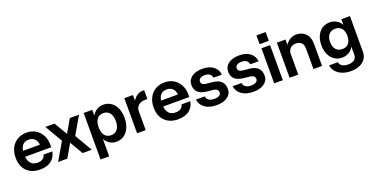

<svg xmlns="http://www.w3.org/2000/svg" viewBox="-28 -1529 4999 2573"><g transform="rotate(-20 2471.5 -243.0)"><path d="M36 -247.5Q36 -328 67.5 -388.2Q99 -448.5 155.5 -481.8Q212 -515 287.5 -515Q359.5 -515 415 -481.8Q470.5 -448.5 502 -388.8Q533.5 -329 533.5 -248.5V-217H160Q175 -85 293 -85Q338.5 -85 366.5 -105Q394.5 -125 402.5 -160H527Q512.5 -78 453 -32.5Q393.5 13 294 13Q174.5 13 105.2 -56.8Q36 -126.5 36 -247.5ZM283.5 -416.5Q179 -416.5 161.5 -301.5H402Q397.5 -354.5 365.2 -385.5Q333 -416.5 283.5 -416.5Z M552 -500H682.5L793 -313L901 -500H1032L886.5 -249.5L1032 0H901.5L791.5 -187.5L683 0H552L697.5 -250.5Z M1098 -500H1221V-418Q1247 -464 1288 -489.5Q1329 -515 1381.5 -515Q1444.5 -515 1491.8 -482.2Q1539 -449.5 1565.2 -390.2Q1591.5 -331 1591.5 -252Q1591.5 -172.5 1565.2 -113Q1539 -53.5 1491.8 -20.2Q1444.5 13 1381.5 13Q1329 13 1288 -12.8Q1247 -38.5 1221 -85V163H1098ZM1466.5 -252Q1466.5 -326.5 1434.2 -367.5Q1402 -408.5 1344 -408.5Q1285.5 -408.5 1253.2 -367.5Q1221 -326.5 1221 -252Q1221 -176.5 1253.2 -135Q1285.5 -93.5 1344 -93.5Q1402 -93.5 1434.2 -135Q1466.5 -176.5 1466.5 -252Z M1678 -500H1801V-419Q1826.5 -462.5 1863.8 -486.2Q1901 -510 1939.5 -510H1964.5V-384H1935.5Q1874.5 -384 1837.8 -353.5Q1801 -323 1801 -275V0H1678Z M2004.5 -247.5Q2004.5 -328 2036 -388.2Q2067.5 -448.5 2124 -481.8Q2180.5 -515 2256 -515Q2328 -515 2383.5 -481.8Q2439 -448.5 2470.5 -388.8Q2502 -329 2502 -248.5V-217H2128.5Q2143.5 -85 2261.5 -85Q2307 -85 2335 -105Q2363 -125 2371 -160H2495.5Q2481 -78 2421.5 -32.5Q2362 13 2262.5 13Q2143 13 2073.8 -56.8Q2004.5 -126.5 2004.5 -247.5ZM2252 -416.5Q2147.5 -416.5 2130 -301.5H2370.5Q2366 -354.5 2333.8 -385.5Q2301.5 -416.5 2252 -416.5Z M2837 -196.5 2746 -206Q2583 -223.5 2583 -355.5Q2583 -428 2639.5 -470.5Q2696 -513 2794 -513Q2889 -513 2947.8 -469.2Q3006.5 -425.5 3015 -349.5H2895.5Q2883 -422 2794.5 -422Q2754.5 -422 2730.5 -405.8Q2706.5 -389.5 2706.5 -362.5Q2706.5 -337 2722.2 -324.2Q2738 -311.5 2770.5 -307L2866 -297.5Q3025 -281.5 3025 -140.5Q3025 -72 2967 -30.2Q2909 11.5 2814 11.5Q2709 11.5 2645.8 -33.5Q2582.5 -78.5 2573 -154H2699Q2712 -78 2812.5 -78Q2854.5 -78 2880 -93.8Q2905.5 -109.5 2905.5 -136Q2905.5 -188 2837 -196.5Z M3361 -196.5 3270 -206Q3107 -223.5 3107 -355.5Q3107 -428 3163.5 -470.5Q3220 -513 3318 -513Q3413 -513 3471.8 -469.2Q3530.5 -425.5 3539 -349.5H3419.5Q3407 -422 3318.5 -422Q3278.5 -422 3254.5 -405.8Q3230.5 -389.5 3230.5 -362.5Q3230.5 -337 3246.2 -324.2Q3262 -311.5 3294.5 -307L3390 -297.5Q3549 -281.5 3549 -140.5Q3549 -72 3491 -30.2Q3433 11.5 3338 11.5Q3233 11.5 3169.8 -33.5Q3106.5 -78.5 3097 -154H3223Q3236 -78 3336.5 -78Q3378.5 -78 3404 -93.8Q3429.5 -109.5 3429.5 -136Q3429.5 -188 3361 -196.5Z M3629.5 -685H3761V-560H3629.5ZM3633.5 -500H3756.5V0H3633.5Z M4193.5 -289Q4193.5 -348.5 4164.2 -375.8Q4135 -403 4085.5 -403Q4039 -403 4007.8 -373Q3976.5 -343 3976.5 -296V0H3853.5V-500H3976.5V-424.5Q4004.5 -468 4046.8 -491.5Q4089 -515 4132 -515Q4212.5 -515 4264.2 -463.2Q4316 -411.5 4316 -315V0H4193.5Z M4895.5 -500V10.5Q4895.5 66.5 4866.2 109Q4837 151.5 4784 175Q4731 198.5 4660 198.5Q4554.5 198.5 4486.5 151Q4418.5 103.5 4406.5 25.5H4532Q4536.5 61 4569 81.2Q4601.5 101.5 4655.5 101.5Q4711 101.5 4742 76.5Q4773 51.5 4773 6V-106Q4747 -61.5 4705 -36.8Q4663 -12 4610 -12Q4547.5 -12 4500.8 -43.5Q4454 -75 4428 -131.5Q4402 -188 4402 -264Q4402 -339 4428 -395.2Q4454 -451.5 4500.8 -482.8Q4547.5 -514 4610 -514Q4663 -514 4705 -489.2Q4747 -464.5 4773 -420.5V-500ZM4526.5 -264Q4526.5 -195 4559.2 -157Q4592 -119 4650.5 -119Q4709 -119 4741 -157Q4773 -195 4773 -264Q4773 -332 4741 -370.2Q4709 -408.5 4650.5 -408.5Q4592 -408.5 4559.2 -370.2Q4526.5 -332 4526.5 -264Z"/></g></svg>

Font: Overused Grotesk SemiBold
Style: Regular
Weight: 610
Version: Version 0.004